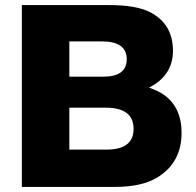

<svg xmlns="http://www.w3.org/2000/svg" viewBox="-20 -736 770 756"><path d="M66 -716H410Q515 -716 569 -689Q661 -643 661 -536Q661 -439 567 -391Q609 -376 629 -360Q695 -310 695 -214Q695 -95 599 -37Q538 0 432 0H66ZM253 -573V-434H386Q479 -434 479 -503Q479 -573 381 -573ZM253 -312V-147H400Q506 -147 506 -229Q506 -312 396 -312Z"/></svg>

Font: Almarai ExtraBold
Style: Regular
Weight: 800
Designer: Boutros International 2019
Foundry: Created by Boutros International 2019
Version: Version 1.10